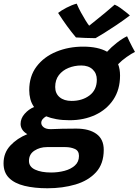

<svg xmlns="http://www.w3.org/2000/svg" viewBox="-84 -784 762 1054"><path d="M176.5 249.5Q105 249.5 50.5 236.2Q-4 223 -34.2 193Q-64.5 163 -64.5 112.5Q-64.5 55 -27.2 15Q10 -25 66 -47.5Q46.5 -59 37.8 -73.5Q29 -88 29 -103.5Q29 -134 51.2 -159.2Q73.5 -184.5 103 -196.5Q88.5 -217 82.5 -240.5Q76.5 -264 76.5 -289Q76.5 -366 117 -419.2Q157.5 -472.5 225 -500.2Q292.5 -528 372.5 -528Q454 -528 504 -500Q526.5 -525 557.2 -549Q588 -573 613.5 -585Q617.5 -575.5 625.5 -559.2Q633.5 -543 642.2 -526.2Q651 -509.5 657 -499Q639 -490.5 611.8 -471.5Q584.5 -452.5 564.5 -431.5Q575 -404 575 -369.5Q575 -292.5 538.5 -237.5Q502 -182.5 439.2 -153.2Q376.5 -124 298.5 -124Q257.5 -124 225.8 -129.8Q194 -135.5 169.5 -145.5Q142.5 -130 142.5 -109.5Q142.5 -96 155.5 -85.5Q168.5 -75 194.5 -75Q225 -76.5 257.5 -77.2Q290 -78 334.5 -78Q405 -78 445.2 -49Q485.5 -20 485.5 38.5Q485.5 115.5 443 161.8Q400.5 208 330.2 228.8Q260 249.5 176.5 249.5ZM309 -230Q367.5 -230 407.5 -260.2Q447.5 -290.5 447.5 -346.5Q447.5 -381.5 424.5 -403Q401.5 -424.5 362 -424.5Q325 -424.5 292.2 -411.2Q259.5 -398 239.2 -371.8Q219 -345.5 219 -306.5Q219 -271 243.2 -250.5Q267.5 -230 309 -230ZM196.5 163Q235 163 270 153.8Q305 144.5 327.2 124.5Q349.5 104.5 349.5 72Q349.5 43.5 326.5 33.5Q303.5 23.5 275 23.5H173.5Q135 23.5 105 43Q75 62.5 75 99.5Q75 131.5 108.8 147.2Q142.5 163 196.5 163ZM545.5 -758.5Q560 -752.5 578.2 -739.5Q596.5 -726.5 611 -714.5Q625.5 -702.5 629 -699Q592.5 -671.5 554.5 -646Q516.5 -620.5 485.8 -601.5Q455 -582.5 440.5 -574.5Q417 -574.5 384.2 -575.8Q351.5 -577 333 -578.5Q284 -636.5 235 -713Q251 -726 281.2 -741.8Q311.5 -757.5 337 -764Q347 -740.5 360.2 -716Q373.5 -691.5 385.8 -671.8Q398 -652 405.5 -643Q418 -653 441.5 -671.8Q465 -690.5 492.8 -713.5Q520.5 -736.5 545.5 -758.5Z"/></svg>

Font: Grandstander SemiBold
Style: Italic
Weight: 600
Italic angle: -15°
Designer: Tyler Finck
Foundry: Etcetera Type Co
Version: Version 1.200; ttfautohint (v1.8.3)